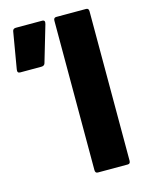

<svg xmlns="http://www.w3.org/2000/svg" viewBox="-103 -718 587 781"><g transform="rotate(-15 191.0 -327.5)"><path d="M211 0Q200 0 200 -13V-642Q200 -655 211 -655H337Q348 -655 348 -642V-13Q348 0 337 0ZM11 -475Q-2 -475 1 -491L27 -644Q29 -655 41 -655H152Q166 -655 161 -638L116 -485Q113 -475 100 -475Z"/></g></svg>

Font: Sofia Sans Extra Condensed Black
Style: Regular
Weight: 900
Designer: Botio Nikoltchev, Ani Petrova
Foundry: lettersoup
Version: Version 4.101